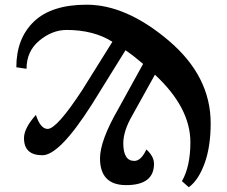

<svg xmlns="http://www.w3.org/2000/svg" viewBox="-20 -761 955 809"><path d="M775.4 27.8 746.6 2.4Q782.2 -60.1 782.2 -161.6Q782.2 -307.6 632.8 -446.3L538.1 -275.9Q499.5 -209.5 499.5 -157.2Q499.5 -83 545.9 -83Q574.7 -83 596.7 -131.3Q628.9 -102.1 628.9 -70.8Q628.9 19 511.7 19Q401.4 19 401.4 -93.8Q401.4 -168.5 478.5 -302.2L583 -491.7Q543.9 -525.4 508.8 -549.3L367.7 -321.8Q231 -106.9 158.7 -106.9Q81.1 -106.9 81.1 -179.2Q81.1 -220.7 131.3 -276.9Q150.4 -217.8 180.7 -217.8Q219.7 -217.8 327.6 -383.3L453.6 -585Q374.5 -634.8 260.7 -634.8Q200.2 -634.8 146 -590.1Q91.8 -545.4 91.8 -471.2L48.8 -477.5Q48.8 -599.1 123 -670.2Q197.3 -741.2 345.2 -741.2Q511.7 -741.2 689.7 -590.8Q867.7 -440.4 867.7 -241.7Q867.7 -142.1 841.6 -71.3Q815.4 -0.5 775.4 27.8Z"/></svg>

Font: Munson
Style: Bold
Weight: 700
Designer: Paul James MIller
Foundry: High-Logic / Made with FontCreator
Version: Version 2.10;May 5, 2019;FontCreator 11.5.0.2430 64-bit